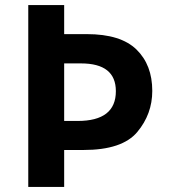

<svg xmlns="http://www.w3.org/2000/svg" viewBox="-20 -734 664 754"><path d="M578 -377Q578 -479 516 -539.5Q454 -600 321 -600H232V-714H91V0H232V-145H308Q460 -145 519 -215.5Q578 -286 578 -377ZM232 -259V-485H298Q435 -485 435 -376Q435 -259 285 -259Z"/></svg>

Font: Noto Sans UI
Style: Bold
Weight: 700
Designer: Monotype Design Team
Foundry: Monotype Imaging Inc.
Version: Version 1.901